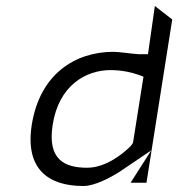

<svg xmlns="http://www.w3.org/2000/svg" viewBox="-20 -660 595 641"><path d="M86 -243C63 -95 142 -39 258 -39C296 -39 347 -66 380 -87L485 -158L416 -50H469L555 -595L497 -640L474 -479H444H443C413 -481 379 -487 359 -487C231 -487 113 -413 86 -243ZM156 -244C176 -373 265 -426 349 -426C387 -426 421 -418 443 -410L459 -404L424 -183L417 -173L415 -171C395 -151 336 -100 271 -100C197 -100 137 -126 156 -244Z"/></svg>

Font: Charger Static
Style: Obl
Weight: 1000
Designer: Jasper
Foundry: KineticPlasma Fonts/Cannot Into Space Fonts
Version: Version 1.1